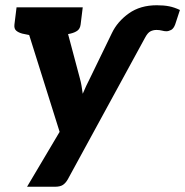

<svg xmlns="http://www.w3.org/2000/svg" viewBox="-20 -545 705 731"><path d="M83 166 207 -43 58 -517H183Q199 -517 207.5 -509Q216 -501 219 -491L284 -247Q288 -233 290.5 -218Q293 -203 295 -188Q308 -219 323 -248L406 -419Q427 -463 470.5 -494Q514 -525 577 -525Q604 -525 624 -521Q644 -517 665 -507L647 -452Q641 -436 631.5 -431Q622 -426 613 -426Q606 -426 596.5 -428.5Q587 -431 576 -431Q563 -431 552.5 -425.5Q542 -420 532 -401L238 138Q230 152 219.5 159Q209 166 189 166ZM163 -481 167 -517H241L237 -481ZM141 -517 114 -407 65 -417Q50 -421 41.5 -428.5Q33 -436 35 -452L43 -517ZM295 -517 287 -452Q285 -436 275 -428.5Q265 -421 248 -417L197 -407V-517Z"/></svg>

Font: Aleo ExtraBold
Style: Italic
Weight: 800
Italic angle: -7°
Designer: Alessio Laiso
Foundry: Alessio Laiso
Version: Version 2.001;gftools[0.9.29]